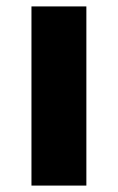

<svg xmlns="http://www.w3.org/2000/svg" viewBox="-20 -578 367 598"><path d="M249 0H78V-558H249Z"/></svg>

Font: Ulagadi Sans
Style: Bold
Weight: 700
Designer: Ninad Kale (Devanagari), Jonny Pinhorn (Latin)
Foundry: Indian Type Foundry
Version: Version 3.01;March 29, 2020;FontCreator 12.0.0.2522 64-bit; 